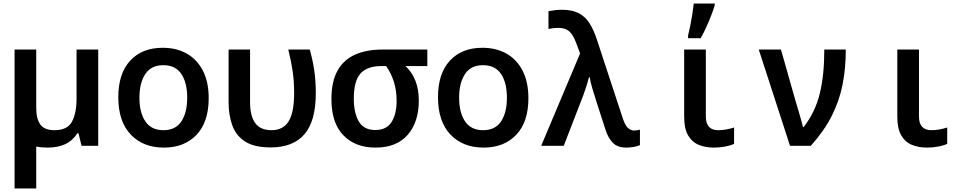

<svg xmlns="http://www.w3.org/2000/svg" viewBox="-20 -821 5440 1081"><path d="M62 240V-542H184V-214Q184 -152 207 -120Q230 -88 287 -88Q360 -88 385.5 -136.5Q411 -185 411 -266V-542H533V0H439L422 -71H416Q388 -28 346.5 -9Q305 10 248 10Q212 10 184 4V240Z M903 10Q786 10 716 -63.5Q646 -137 646 -274Q646 -407 713 -479.5Q780 -552 896 -552Q973 -552 1031 -519.5Q1089 -487 1122 -423.5Q1155 -360 1155 -268Q1155 -134 1086.5 -62Q1018 10 903 10ZM900 -88Q969 -88 1001.5 -138Q1034 -188 1034 -271Q1034 -355 1001 -404.5Q968 -454 899 -454Q831 -454 798 -404Q765 -354 765 -271Q765 -187 798.5 -137.5Q832 -88 900 -88Z M1504 9Q1411 9 1359.5 -24.5Q1308 -58 1287.5 -116Q1267 -174 1267 -246V-542H1388V-245Q1388 -168 1417 -128Q1446 -88 1509 -88Q1573 -88 1604.5 -137Q1636 -186 1636 -298Q1636 -365 1627.5 -422Q1619 -479 1603 -542H1724Q1741 -482 1749.5 -424Q1758 -366 1758 -297Q1758 -139 1694 -65Q1630 9 1504 9Z M2094 10Q1980 10 1913 -59.5Q1846 -129 1846 -263Q1846 -362 1880.5 -423.5Q1915 -485 1979.5 -513.5Q2044 -542 2132 -542H2386V-449H2263Q2338 -379 2338 -255Q2338 -134 2275.5 -62Q2213 10 2094 10ZM2093 -89Q2156 -89 2184.5 -134Q2213 -179 2213 -253Q2213 -311 2197.5 -360.5Q2182 -410 2154 -449H2127Q2048 -449 2010 -407.5Q1972 -366 1972 -265Q1972 -186 2000 -137.5Q2028 -89 2093 -89Z M2703 10Q2586 10 2516 -63.5Q2446 -137 2446 -274Q2446 -407 2513 -479.5Q2580 -552 2696 -552Q2773 -552 2831 -519.5Q2889 -487 2922 -423.5Q2955 -360 2955 -268Q2955 -134 2886.5 -62Q2818 10 2703 10ZM2700 -88Q2769 -88 2801.5 -138Q2834 -188 2834 -271Q2834 -355 2801 -404.5Q2768 -454 2699 -454Q2631 -454 2598 -404Q2565 -354 2565 -271Q2565 -187 2598.5 -137.5Q2632 -88 2700 -88Z M3507 10Q3457 10 3431 -16.5Q3405 -43 3390 -88L3337 -252Q3326 -285 3315 -323Q3304 -361 3300 -386H3296Q3288 -355 3276 -319Q3264 -283 3253 -256L3154 0H3027L3246 -520L3224 -579Q3206 -627 3184 -645.5Q3162 -664 3124 -664Q3105 -664 3091.5 -662Q3078 -660 3068 -658V-758Q3082 -761 3103 -763.5Q3124 -766 3145 -766Q3201 -766 3238 -747Q3275 -728 3299.5 -689.5Q3324 -651 3342 -594L3483 -165Q3498 -117 3514.5 -101.5Q3531 -86 3551 -86Q3558 -86 3567 -87.5Q3576 -89 3583 -91V-4Q3571 2 3549 6Q3527 10 3507 10Z M4000 10Q3952 10 3914 -5.5Q3876 -21 3854 -59Q3832 -97 3832 -165V-542H3954V-165Q3954 -88 4024 -88Q4048 -88 4071 -92.5Q4094 -97 4113 -103V-11Q4094 -2 4063.5 4Q4033 10 4000 10ZM3854 -621Q3860 -645 3866.5 -677Q3873 -709 3878 -742Q3883 -775 3886 -801H4004V-790Q3993 -754 3971.5 -702Q3950 -650 3925 -606H3854Z M4428 0 4252 -542H4377L4461 -246Q4467 -226 4475 -199.5Q4483 -173 4490 -147.5Q4497 -122 4501 -106H4505Q4570 -190 4595.5 -294Q4621 -398 4621 -542H4742Q4742 -437 4724 -345.5Q4706 -254 4663.5 -169.5Q4621 -85 4545 0Z M5200 10Q5152 10 5114 -5.5Q5076 -21 5054 -59Q5032 -97 5032 -165V-542H5154V-165Q5154 -88 5224 -88Q5248 -88 5271 -92.5Q5294 -97 5313 -103V-11Q5294 -2 5263.5 4Q5233 10 5200 10Z"/></svg>

Font: Noto Sans Mono SemiBold
Style: Regular
Weight: 600
Designer: Monotype Design Team
Foundry: Monotype Imaging Inc.
Version: Version 2.014; ttfautohint (v1.8.4.7-5d5b)